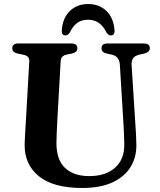

<svg xmlns="http://www.w3.org/2000/svg" viewBox="-20 -916 793 954"><path d="M593.5 -299.5 575.5 -595Q572.5 -636.5 535.5 -644.5L512.5 -649.5Q496.5 -653 490.5 -659.5Q484.5 -666 484.5 -676.5Q484.5 -700 514 -700H694.5Q724.5 -700 724.5 -676.5Q724.5 -657 696 -649.5L674 -645Q649 -639 640.8 -625.8Q632.5 -612.5 634 -591.5L652.5 -300Q654.5 -274.5 655.8 -249.8Q657 -225 657.5 -199Q659 -136.5 629.5 -87.5Q600 -38.5 539.8 -10.2Q479.5 18 388 18Q245 18 173 -40.5Q101 -99 102.5 -198Q103 -215.5 104.5 -246.8Q106 -278 109 -322L125.5 -612Q127.5 -638 94 -644.5L69 -649.5Q41 -655.5 41 -676Q41 -700 71 -700H334.5Q364.5 -700 364.5 -676Q364.5 -656 336 -649.5L310.5 -644.5Q283 -639 281.5 -613L265 -322Q263 -287.5 262 -259.2Q261 -231 260.5 -209Q259.5 -123 302.8 -82Q346 -41 423.5 -41Q505.5 -41 552.2 -83.2Q599 -125.5 597.5 -199.5Q597 -234.5 595.8 -257.2Q594.5 -280 593.5 -299.5ZM418 -818Q385.5 -818 364 -802.5Q342.5 -787 327 -754.5Q317 -740 305.5 -740Q285 -740 287 -766Q291.5 -827 327.2 -861.5Q363 -896 418 -896Q473 -896 508.8 -861.5Q544.5 -827 549 -766Q551 -740 530 -740Q518.5 -740 509 -754.5Q478.5 -818 418 -818Z"/></svg>

Font: Fraunces 9pt SemiBold
Style: Regular
Weight: 600
Version: Version 1.000;[b76b70a41]